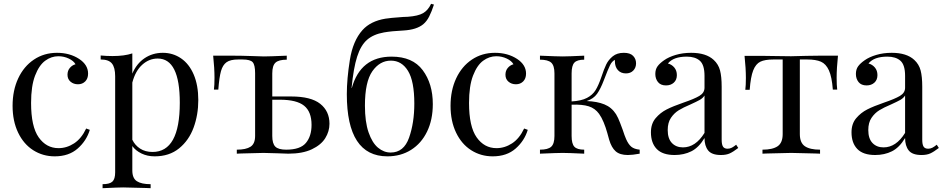

<svg xmlns="http://www.w3.org/2000/svg" viewBox="-20 -806 4945 1007"><path d="M395 -497Q442 -466 442 -420Q442 -394 427 -379Q412 -364 389 -364Q366 -364 350 -377.5Q334 -391 334 -414Q334 -435 346 -449.5Q358 -464 376 -469Q366 -487 340.5 -499Q315 -511 286 -511Q249 -511 217 -487.5Q185 -464 164 -409.5Q143 -355 143 -266Q143 -142 183 -85.5Q223 -29 287 -29Q330 -29 368.5 -54Q407 -79 432 -132L451 -125Q434 -68 387.5 -27Q341 14 267 14Q205 14 154.5 -18Q104 -50 75 -110.5Q46 -171 46 -251Q46 -332 75.5 -395Q105 -458 158 -493.5Q211 -529 279 -529Q346 -529 395 -497Z M1020 -281Q1020 -204 995.5 -137Q971 -70 919.5 -28Q868 14 791 14Q753 14 722 -1Q691 -16 674 -40V88Q674 129 698 144.5Q722 160 770 160V181L747 180Q654 177 626 177Q602 177 518 181V160Q555 160 569.5 146.5Q584 133 584 98V-406Q584 -452 567 -473Q550 -494 508 -494V-515Q539 -512 570 -512Q633 -512 674 -526V-420Q696 -472 738 -500.5Q780 -529 834 -529Q887 -529 929.5 -500Q972 -471 996 -415Q1020 -359 1020 -281ZM923 -267Q923 -499 807 -499Q762 -499 726 -466.5Q690 -434 674 -373V-73Q688 -44 715 -26.5Q742 -9 780 -9Q923 -9 923 -267Z M1708 -157Q1708 -117 1686 -81.5Q1664 -46 1615.5 -23Q1567 0 1492 0Q1476 0 1436 -2Q1388 -4 1362 -4Q1334 -4 1244 -1L1222 0V-21Q1270 -21 1294 -36.5Q1318 -52 1318 -93V-422Q1318 -465 1305.5 -479.5Q1293 -494 1252 -494H1229Q1188 -494 1168 -479.5Q1148 -465 1139 -433Q1130 -401 1125 -336H1102Q1105 -359 1105 -398Q1105 -448 1098 -514H1202Q1246 -514 1302 -512Q1348 -510 1364 -510Q1392 -510 1484 -514V-493Q1442 -493 1425 -477.5Q1408 -462 1408 -421V-300H1507Q1611 -300 1659.5 -261.5Q1708 -223 1708 -157ZM1614 -151Q1614 -220 1575 -251.5Q1536 -283 1448 -283H1408V-93Q1408 -53 1424 -37Q1440 -21 1481 -21Q1555 -21 1584.5 -56.5Q1614 -92 1614 -151Z M2250 -260Q2250 -178 2220 -116Q2190 -54 2136 -20Q2082 14 2012 14Q1799 14 1799 -312Q1799 -392 1815 -492Q1831 -592 1881 -648Q1923 -695 2001 -708Q2024 -712 2094 -717Q2112 -717 2119 -718Q2173 -722 2199 -737Q2225 -752 2241 -786L2256 -782Q2244 -745 2231 -719.5Q2218 -694 2200 -679Q2165 -650 2096 -646Q2034 -643 1994 -636Q1938 -626 1905 -597Q1872 -568 1853 -508.5Q1834 -449 1824 -345L1825 -344Q1871 -509 2034 -509Q2144 -509 2197 -438Q2250 -367 2250 -260ZM2153 -263Q2153 -380 2120 -434Q2087 -488 2030 -488Q1972 -488 1933 -432.5Q1894 -377 1894 -252Q1894 -167 1913 -112Q1932 -57 1962.5 -31.5Q1993 -6 2029 -6Q2098 -6 2125.5 -84Q2153 -162 2153 -263Z M2692 -497Q2739 -466 2739 -420Q2739 -394 2724 -379Q2709 -364 2686 -364Q2663 -364 2647 -377.5Q2631 -391 2631 -414Q2631 -435 2643 -449.5Q2655 -464 2673 -469Q2663 -487 2637.5 -499Q2612 -511 2583 -511Q2546 -511 2514 -487.5Q2482 -464 2461 -409.5Q2440 -355 2440 -266Q2440 -142 2480 -85.5Q2520 -29 2584 -29Q2627 -29 2665.5 -54Q2704 -79 2729 -132L2748 -125Q2731 -68 2684.5 -27Q2638 14 2564 14Q2502 14 2451.5 -18Q2401 -50 2372 -110.5Q2343 -171 2343 -251Q2343 -332 2372.5 -395Q2402 -458 2455 -493.5Q2508 -529 2576 -529Q2643 -529 2692 -497Z M3335 -21V0Q3297 7 3273 7Q3231 7 3209 -12.5Q3187 -32 3175 -73Q3173 -80 3165 -109Q3157 -138 3146 -164.5Q3135 -191 3122 -209Q3101 -238 3067.5 -248.5Q3034 -259 2978 -257V-93Q2978 -52 2992.5 -36.5Q3007 -21 3044 -21V0Q2960 -4 2931 -4Q2904 -4 2812 0V-21Q2854 -21 2871 -36.5Q2888 -52 2888 -93V-421Q2888 -462 2871 -477.5Q2854 -493 2812 -493V-514Q2904 -510 2931 -510Q2960 -510 3044 -514V-493Q3007 -493 2992.5 -477.5Q2978 -462 2978 -421V-274Q3029 -277 3058.5 -292.5Q3088 -308 3103.5 -333Q3119 -358 3134 -402Q3148 -444 3159.5 -468Q3171 -492 3193.5 -510.5Q3216 -529 3252 -529Q3285 -529 3300.5 -513Q3316 -497 3316 -474Q3316 -451 3301.5 -436Q3287 -421 3263 -421Q3236 -421 3220.5 -438.5Q3205 -456 3205 -485V-492Q3190 -485 3179.5 -464Q3169 -443 3147 -385Q3130 -340 3111.5 -314Q3093 -288 3057 -276Q3112 -274 3150 -258.5Q3188 -243 3211 -207Q3222 -189 3232.5 -161Q3243 -133 3246 -125Q3256 -94 3264 -76Q3276 -49 3291 -36.5Q3306 -24 3335 -21Z M3394 -112Q3394 -157 3418.5 -186Q3443 -215 3476.5 -232Q3510 -249 3565 -268Q3621 -287 3648 -303Q3675 -319 3675 -346V-408Q3675 -466 3650.5 -487.5Q3626 -509 3582 -509Q3512 -509 3483 -473Q3503 -468 3516.5 -452Q3530 -436 3530 -412Q3530 -387 3514 -372.5Q3498 -358 3473 -358Q3445 -358 3431 -375.5Q3417 -393 3417 -418Q3417 -442 3428.5 -458Q3440 -474 3463 -490Q3487 -507 3524 -518Q3561 -529 3605 -529Q3683 -529 3723 -492Q3748 -469 3756.5 -436.5Q3765 -404 3765 -351V-73Q3765 -48 3772 -37Q3779 -26 3796 -26Q3808 -26 3818.5 -31.5Q3829 -37 3841 -47L3852 -30Q3826 -10 3807.5 -1.5Q3789 7 3761 7Q3713 7 3694 -17Q3675 -41 3675 -82Q3645 -32 3606 -12.5Q3567 7 3518 7Q3455 7 3424.5 -24.5Q3394 -56 3394 -112ZM3675 -109V-305Q3666 -291 3650 -282Q3634 -273 3601 -258Q3563 -242 3539.5 -227.5Q3516 -213 3499 -188Q3482 -163 3482 -124Q3482 -79 3504 -56Q3526 -33 3562 -33Q3628 -33 3675 -109Z M4368 -398Q4368 -359 4371 -336H4348Q4343 -403 4327.5 -437Q4312 -471 4285.5 -482.5Q4259 -494 4214 -494H4175V-103Q4175 -57 4201.5 -39Q4228 -21 4281 -21V0L4256 -1Q4157 -4 4130 -4Q4103 -4 4004 -1L3979 0V-21Q4032 -21 4058.5 -39Q4085 -57 4085 -103V-494H4036Q3992 -494 3968 -482.5Q3944 -471 3930.5 -437Q3917 -403 3912 -335H3889Q3892 -358 3892 -397Q3892 -447 3885 -513H3981Q4027 -513 4051 -512L4129 -511Q4156 -511 4208 -513L4279 -514H4375Q4368 -448 4368 -398Z M4446 -112Q4446 -157 4470.5 -186Q4495 -215 4528.5 -232Q4562 -249 4617 -268Q4673 -287 4700 -303Q4727 -319 4727 -346V-408Q4727 -466 4702.5 -487.5Q4678 -509 4634 -509Q4564 -509 4535 -473Q4555 -468 4568.5 -452Q4582 -436 4582 -412Q4582 -387 4566 -372.5Q4550 -358 4525 -358Q4497 -358 4483 -375.5Q4469 -393 4469 -418Q4469 -442 4480.5 -458Q4492 -474 4515 -490Q4539 -507 4576 -518Q4613 -529 4657 -529Q4735 -529 4775 -492Q4800 -469 4808.5 -436.5Q4817 -404 4817 -351V-73Q4817 -48 4824 -37Q4831 -26 4848 -26Q4860 -26 4870.5 -31.5Q4881 -37 4893 -47L4904 -30Q4878 -10 4859.5 -1.5Q4841 7 4813 7Q4765 7 4746 -17Q4727 -41 4727 -82Q4697 -32 4658 -12.5Q4619 7 4570 7Q4507 7 4476.5 -24.5Q4446 -56 4446 -112ZM4727 -109V-305Q4718 -291 4702 -282Q4686 -273 4653 -258Q4615 -242 4591.5 -227.5Q4568 -213 4551 -188Q4534 -163 4534 -124Q4534 -79 4556 -56Q4578 -33 4614 -33Q4680 -33 4727 -109Z"/></svg>

Font: Myanmar April Display
Style: Regular
Weight: 400
Designer: Khon Soe Zaw Thu
Foundry: Myanmar OS
Version: Version 2.50 April 12, 2019